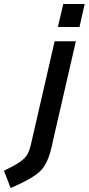

<svg xmlns="http://www.w3.org/2000/svg" viewBox="-150 -706 443 959"><path d="M-97 233 -130 147Q-75 120 -48.5 101.5Q-22 83 -11 61Q0 39 8 0L123 -500H229L114 0Q95 101 57 142.5Q19 184 -97 233ZM247 -571H139L166 -686H273Z"/></svg>

Font: Storia Sans SemiBold
Style: Italic
Weight: 600
Italic angle: -13°
Designer: Campivisivi
Foundry: Accademia di Belle Arti di Urbino and students of MA course of Visual design
Version: Version 60.001;May 25, 2020;FontCreator 12.0.0.2522 64-bit